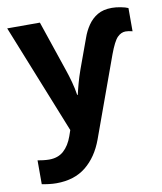

<svg xmlns="http://www.w3.org/2000/svg" viewBox="-88 -627 790 937"><g transform="rotate(-10 307.5 -158.0)"><path d="M530 -556Q550 -556 573.5 -551.5Q597 -547 610 -541V-426Q590 -431 576 -431Q554 -431 535.5 -412.5Q517 -394 494 -332L350 65Q320 147 262.5 193.5Q205 240 116 240Q98 240 78 237.5Q58 235 44 232V114Q54 116 71 118Q88 120 101 120Q145 120 173 95Q201 70 217 25L227 -4L10 -546H172L258 -292Q267 -266 276 -233Q285 -200 290 -167H293Q298 -190 306.5 -221Q315 -252 327 -286L381 -434Q392 -466 411 -494Q430 -522 458.5 -539Q487 -556 530 -556Z"/></g></svg>

Font: Noto IKEA Arabic
Style: Bold
Weight: 700
Designer: Monotype Design Team
Foundry: Monotype Imaging Inc.
Version: Version 1.200